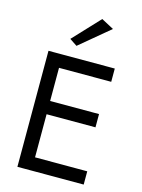

<svg xmlns="http://www.w3.org/2000/svg" viewBox="-139 -1039 829 1119"><g transform="rotate(15 275.0 -480.0)"><path d="M127 0H480V-80H127ZM127 -620H480V-700H127ZM127 -340H460V-420H127ZM80 -700V0H165V-700ZM410 -920 335 -960 185 -800 230 -770Z"/></g></svg>

Font: Jost* Book
Style: Regular
Weight: 400
Version: Version 3.000